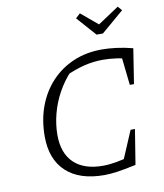

<svg xmlns="http://www.w3.org/2000/svg" viewBox="-95 -954 887 1039"><g transform="rotate(-10 349.0 -434.5)"><path d="M394 8Q258 8 185 -60Q112 -128 112 -253Q112 -344 140 -419Q168 -494 219.5 -549Q271 -604 341.5 -634Q412 -664 498 -664Q533 -664 577 -658.5Q621 -653 667 -641L646 -584Q607 -597 569 -602.5Q531 -608 493 -608Q442 -608 390.5 -595.5Q339 -583 281 -556L312 -576Q271 -532 241.5 -478.5Q212 -425 196.5 -366Q181 -307 181 -249Q181 -149 236.5 -96Q292 -43 395 -43Q429 -43 469.5 -50Q510 -57 559 -72L569 -17Q503 -3 464.5 2.5Q426 8 394 8ZM494 -16 576 -209H600L569 -17ZM614 -449 593 -641H667L637 -449ZM484 -748 390 -854 415 -877 507 -800 623 -877 643 -854 519 -748Z"/></g></svg>

Font: Piazzolla 8pt ExtraLight
Style: Italic
Weight: 250
Italic angle: -11.3°
Designer: Juan Pablo del Peral
Foundry: Huerta Tipografica
Version: Version 2.001